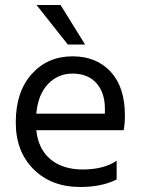

<svg xmlns="http://www.w3.org/2000/svg" viewBox="-20 -740 566 767"><path d="M446 -23Q386 7 301 7Q185 7 114 -64Q43 -135 43 -251Q43 -373 106.5 -444Q170 -515 270 -515Q365 -515 422 -453.5Q479 -392 479 -279Q479 -246 474 -220H125Q133 -144 182 -103.5Q231 -63 310 -63Q395 -63 446 -98ZM270 -446Q212 -446 172 -404.5Q132 -363 125 -286H399V-306Q399 -370 365 -408Q331 -446 270 -446ZM320 -562H251L126 -720H222Z"/></svg>

Font: Hind Siliguri Fixed
Style: Regular
Weight: 400
Designer: Jyotish Sonowal
Foundry: Indian Type Foundry
Version: Version 1.001;October 28, 2021;FontCreator 12.0.0.2565 64-bi